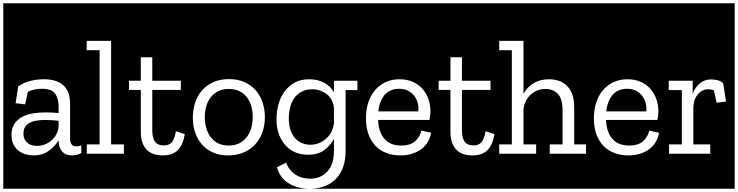

<svg xmlns="http://www.w3.org/2000/svg" viewBox="-32 -937 4497 1170"><path d="M-12 -917H491V213H-12ZM63 -308 121 -301 138 -378Q158 -388 179.5 -392Q201 -396 224 -396Q284 -396 304.5 -366Q325 -336 325 -288V-248Q307 -250 286.5 -251Q266 -252 246 -252Q208 -252 171 -246.5Q134 -241 104.5 -225.5Q75 -210 56.5 -183.5Q38 -157 38 -115Q38 -79 51 -55Q64 -31 83.5 -16.5Q103 -2 127 4Q151 10 173 10Q227 10 265.5 -18Q304 -46 325 -82V-80Q326 -38 346.5 -14Q367 10 406 10Q422 10 437 6Q452 2 464 -5L463 -51Q449 -45 433 -45Q395 -45 395 -93V-305Q395 -380 354.5 -417Q314 -454 236 -454Q192 -454 153 -444Q114 -434 79 -411ZM325 -167Q323 -140 311 -118Q299 -96 281 -80.5Q263 -65 240 -56.5Q217 -48 194 -48Q179 -48 164.5 -51.5Q150 -55 138 -64Q126 -73 118.5 -87.5Q111 -102 111 -123Q111 -149 122 -165Q133 -181 151.5 -190Q170 -199 193.5 -202.5Q217 -206 242 -206Q265 -206 285.5 -204.5Q306 -203 325 -201Z M723 0V-57H645V-688H496V-631H575V-57H497V0ZM467 -917H753V213H467Z M1040 -137Q1030 -83 1012 -67Q994 -51 968 -51Q927 -51 911.5 -75Q896 -99 896 -140V-389H1070V-445H896V-588H826V-445H754V-389H826V-131Q826 -65 859.5 -27.5Q893 10 960 10Q1020 10 1052 -22.5Q1084 -55 1094 -120ZM729 -917H1120V213H729Z M1363 -455Q1309 -455 1268 -436.5Q1227 -418 1199 -386Q1171 -354 1157 -311Q1143 -268 1143 -219Q1143 -169 1158 -127Q1173 -85 1200.5 -54.5Q1228 -24 1268 -7Q1308 10 1359 10Q1410 10 1451.5 -7.5Q1493 -25 1522 -56Q1551 -87 1566.5 -129.5Q1582 -172 1582 -223Q1582 -270 1568 -312.5Q1554 -355 1526.5 -386.5Q1499 -418 1458 -436.5Q1417 -455 1363 -455ZM1361 -50Q1325 -50 1298 -63.5Q1271 -77 1253 -100Q1235 -123 1225.5 -155Q1216 -187 1216 -223Q1216 -260 1225.5 -291.5Q1235 -323 1253.5 -346Q1272 -369 1299 -382Q1326 -395 1361 -395Q1431 -395 1469.5 -348Q1508 -301 1508 -224Q1508 -186 1498.5 -154.5Q1489 -123 1470 -99.5Q1451 -76 1424 -63Q1397 -50 1361 -50ZM1096 -917H1629V213H1096Z M1605 -917H2174V213H1865Q1965 209 2019.5 148Q2074 87 2074 -16V-388H2146V-445H2003V-375Q1981 -413 1942 -433.5Q1903 -454 1852 -454Q1800 -454 1762.5 -433Q1725 -412 1700.5 -377.5Q1676 -343 1664.5 -299.5Q1653 -256 1653 -211Q1653 -158 1668 -118Q1683 -78 1709 -50Q1735 -22 1769.5 -8Q1804 6 1844 6Q1907 6 1945 -23Q1983 -52 2003 -91V-19Q2003 65 1962.5 108.5Q1922 152 1858 152Q1835 152 1813 146.5Q1791 141 1771.5 129Q1752 117 1736.5 98.5Q1721 80 1712 54L1656 82Q1673 146 1724 178Q1775 210 1841 213H1605ZM2003 -192Q2002 -167 1991.5 -142.5Q1981 -118 1962 -98.5Q1943 -79 1916.5 -67Q1890 -55 1859 -55Q1832 -55 1808 -65Q1784 -75 1766 -95Q1748 -115 1738 -145Q1728 -175 1728 -216Q1728 -251 1736 -283Q1744 -315 1761.5 -339.5Q1779 -364 1806 -378.5Q1833 -393 1871 -393Q1898 -393 1922 -384Q1946 -375 1964 -359Q1982 -343 1992.5 -320Q2003 -297 2003 -269Z M2536 -141Q2525 -99 2495.5 -74.5Q2466 -50 2413 -50Q2347 -50 2311 -90.5Q2275 -131 2272 -206H2585Q2591 -233 2591 -259Q2591 -298 2578.5 -333.5Q2566 -369 2542 -396Q2518 -423 2483 -438.5Q2448 -454 2402 -454Q2355 -454 2317 -436Q2279 -418 2252.5 -386.5Q2226 -355 2212 -311.5Q2198 -268 2198 -216Q2198 -162 2213 -120Q2228 -78 2255.5 -49Q2283 -20 2322 -5Q2361 10 2408 10Q2449 10 2482 -1Q2515 -12 2538.5 -30.5Q2562 -49 2576 -74Q2590 -99 2595 -128ZM2273 -258Q2276 -286 2285 -311Q2294 -336 2309 -355Q2324 -374 2346.5 -385Q2369 -396 2400 -396Q2433 -396 2456 -383.5Q2479 -371 2493.5 -351.5Q2508 -332 2514 -307.5Q2520 -283 2517 -258ZM2150 -917H2640V213H2150Z M2927 -137Q2917 -83 2899 -67Q2881 -51 2855 -51Q2814 -51 2798.5 -75Q2783 -99 2783 -140V-389H2957V-445H2783V-588H2713V-445H2641V-389H2713V-131Q2713 -65 2746.5 -27.5Q2780 10 2847 10Q2907 10 2939 -22.5Q2971 -55 2981 -120ZM2616 -917H3007V213H2616Z M3544 0V-57H3467V-285Q3467 -329 3455.5 -361Q3444 -393 3423.5 -413.5Q3403 -434 3375 -444Q3347 -454 3314 -454Q3260 -454 3220.5 -430.5Q3181 -407 3158 -365V-688H3010V-631H3087V-57H3010V0H3235V-57H3158V-267Q3159 -291 3169 -314Q3179 -337 3196.5 -355Q3214 -373 3238 -384Q3262 -395 3291 -395Q3338 -395 3367 -365.5Q3396 -336 3396 -264V-57H3318V0ZM2983 -917H3563V213H2983Z M3925 -141Q3914 -99 3884.5 -74.5Q3855 -50 3802 -50Q3736 -50 3700 -90.5Q3664 -131 3661 -206H3974Q3980 -233 3980 -259Q3980 -298 3967.5 -333.5Q3955 -369 3931 -396Q3907 -423 3872 -438.5Q3837 -454 3791 -454Q3744 -454 3706 -436Q3668 -418 3641.5 -386.5Q3615 -355 3601 -311.5Q3587 -268 3587 -216Q3587 -162 3602 -120Q3617 -78 3644.5 -49Q3672 -20 3711 -5Q3750 10 3797 10Q3838 10 3871 -1Q3904 -12 3927.5 -30.5Q3951 -49 3965 -74Q3979 -99 3984 -128ZM3662 -258Q3665 -286 3674 -311Q3683 -336 3698 -355Q3713 -374 3735.5 -385Q3758 -396 3789 -396Q3822 -396 3845 -383.5Q3868 -371 3882.5 -351.5Q3897 -332 3903 -307.5Q3909 -283 3906 -258ZM3539 -917H4029V213H3539Z M4299 -453Q4261 -453 4231.5 -428Q4202 -403 4189 -365V-445H4043V-388H4123V-57H4045V0H4296V-57H4193V-276Q4193 -328 4219 -360.5Q4245 -393 4284 -393Q4301 -393 4318 -387L4335 -311L4392 -318L4375 -430Q4358 -444 4340 -448.5Q4322 -453 4299 -453ZM4005 -917H4445V213H4005Z"/></svg>

Font: Zilla Slab Regular Highlight
Style: Regular
Weight: 410
Designer: Typotheque Type Foundry
Foundry: Typotheque type foundry
Version: Version 1.0; 2017